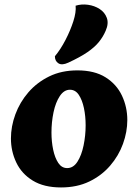

<svg xmlns="http://www.w3.org/2000/svg" viewBox="-20 -816 607 843"><path d="M248 7Q173 7 124 -23Q75 -53 51.5 -102.5Q28 -152 28 -208Q28 -261 47.5 -314Q67 -367 104.5 -410.5Q142 -454 196 -480.5Q250 -507 320 -507Q395 -507 443.5 -476.5Q492 -446 515.5 -396Q539 -346 539 -289Q539 -237 520 -184.5Q501 -132 463.5 -88.5Q426 -45 372 -19Q318 7 248 7ZM275 -78Q302 -78 320 -106Q338 -134 347 -177.5Q356 -221 356 -266Q356 -306 348.5 -341.5Q341 -377 326 -399.5Q311 -422 287 -422Q261 -422 242.5 -394Q224 -366 215 -323Q206 -280 206 -234Q206 -194 213.5 -158.5Q221 -123 236 -100.5Q251 -78 275 -78ZM280 -541Q252 -528 236.5 -538Q221 -548 221 -569Q246 -599 267.5 -640.5Q289 -682 302 -722.5Q315 -763 312 -791Q338 -799 366.5 -795Q395 -791 417.5 -776.5Q440 -762 449 -737.5Q458 -713 444 -681Q433 -655 414.5 -632Q396 -609 364 -587Q332 -565 280 -541Z"/></svg>

Font: Agbalumo
Style: Regular
Weight: 400
Designer: Raphael Alegbeleye
Foundry: Sorkin Type Co.
Version: Version 1.000; ttfautohint (v1.8.4)